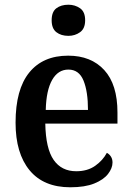

<svg xmlns="http://www.w3.org/2000/svg" viewBox="-20 -784 560 814"><path d="M278 10Q165 10 105.5 -62Q46 -134 46 -264Q46 -405 104 -476.5Q162 -548 269 -548Q366 -548 422 -487Q478 -426 478 -307V-260H172Q174 -154 207.5 -106Q241 -58 303 -58Q351 -58 383.5 -81Q416 -104 433 -136Q443 -131 450 -120.5Q457 -110 457 -95Q457 -71 438 -46.5Q419 -22 379.5 -6Q340 10 278 10ZM353 -318Q353 -396 334 -442.5Q315 -489 270 -489Q226 -489 201 -445Q176 -401 174 -318ZM270 -632Q239 -632 219 -647.5Q199 -663 199 -698Q199 -734 219 -749Q239 -764 270 -764Q298 -764 319.5 -749Q341 -734 341 -698Q341 -663 319.5 -647.5Q298 -632 270 -632Z"/></svg>

Font: Noto Serif Tamil SemiCondensed SemiBold
Style: Italic
Weight: 600
Width: 4
Italic angle: -12°
Designer: Indian Type Foundry, Tom Grace, and the Monotype Design Team
Foundry: Monotype Imaging Inc.
Version: Version 2.003; ttfautohint (v1.8.4.7-5d5b)